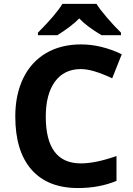

<svg xmlns="http://www.w3.org/2000/svg" viewBox="-20 -951 677 981"><path d="M393.1 -598.1Q307.6 -598.1 260.7 -533.9Q213.9 -469.7 213.9 -355Q213.9 -116.2 393.1 -116.2Q468.3 -116.2 575.2 -153.8V-26.9Q487.3 9.8 378.9 9.8Q223.1 9.8 140.6 -84.7Q58.1 -179.2 58.1 -356Q58.1 -467.3 98.6 -551Q139.2 -634.8 215.1 -679.4Q291 -724.1 394 -724.1Q497.1 -724.1 602.1 -673.8L553.2 -550.8Q453.6 -598.1 393.1 -598.1ZM173.8 -771V-784.2Q266.1 -876.5 298.8 -931.2H473.1Q488.3 -905.8 525.6 -862.1Q563 -818.4 598.1 -784.2V-771H499Q422.4 -816.4 384.8 -856.9Q346.7 -817.4 272.9 -771Z"/></svg>

Font: NotoSans-Bold
Style: Bold
Weight: 700
Designer: Monotype Design team
Foundry: Monotype Imaging Inc.
Version: Version 1.04